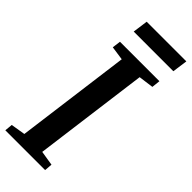

<svg xmlns="http://www.w3.org/2000/svg" viewBox="-293 -953 993 993"><g transform="rotate(45 203.0 -457.0)"><path d="M-2.5 0 1.5 -43 80.5 -56 163.5 -685.5 87 -696.5 93 -743H381.5L376.5 -696.5L294.5 -685.5L211.5 -56L292 -43L288.5 0ZM117.5 -914H407.5L396 -830.5H106Z"/></g></svg>

Font: Merriweather 24pt SemiBold
Style: Italic
Weight: 600
Italic angle: -7.8°
Version: Version 2.101